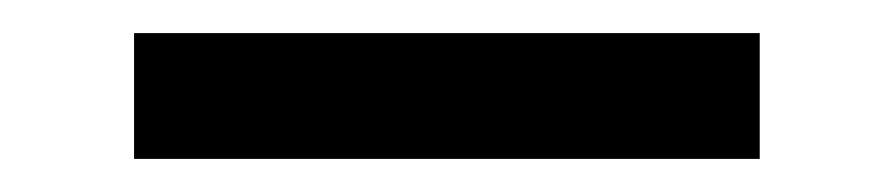

<svg xmlns="http://www.w3.org/2000/svg" viewBox="-20 -365 540 116"><path d="M439 -345V-269H61V-345Z"/></svg>

Font: D2Coding
Style: Regular
Weight: 400
Monospace: yes
Designer: Yong-Rak Park; Jeong-Hwan Yoon; Sang-Min Lee;
Foundry: NHN Corporation
Version: Version 1.3.2; Build 20180524